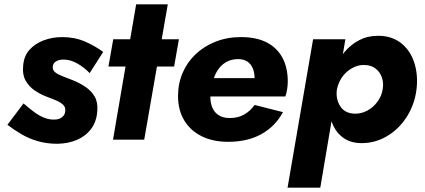

<svg xmlns="http://www.w3.org/2000/svg" viewBox="-20 -640 1946 880"><path d="M88 -166 14 -68Q44 -45 79 -24.5Q114 -4 155 7.5Q196 19 243 19Q294 18 334 0.5Q374 -17 398.5 -50.5Q423 -84 426 -132Q429 -172 413.5 -198Q398 -224 371.5 -242Q345 -260 312 -273Q289 -282 267 -290.5Q245 -299 232.5 -309Q220 -319 222 -335Q223 -350 236.5 -358.5Q250 -367 271 -367Q303 -367 334.5 -349Q366 -331 391 -305L453 -402Q415 -430 368.5 -450Q322 -470 265 -470Q220 -470 180 -455Q140 -440 114.5 -411Q89 -382 86 -337Q82 -298 97.5 -270.5Q113 -243 139.5 -225Q166 -207 196 -196Q221 -187 240 -178.5Q259 -170 270 -159Q281 -148 279 -132Q279 -115 265 -103.5Q251 -92 230 -92Q208 -91 185 -99.5Q162 -108 138 -125.5Q114 -143 88 -166Z M499 -460 477 -335H778L800 -460ZM604 -620 498 0H641L749 -620Z M1026 10Q1114 10 1177.5 -25Q1241 -60 1277 -126L1147 -159Q1127 -131 1099 -115Q1071 -99 1033 -99Q1000 -99 979 -114Q958 -129 949.5 -157Q941 -185 946 -221Q951 -255 960.5 -282.5Q970 -310 985.5 -329Q1001 -348 1022.5 -358.5Q1044 -369 1071 -369Q1097 -369 1113.5 -358Q1130 -347 1138.5 -327Q1147 -307 1147 -278Q1147 -269 1143 -257.5Q1139 -246 1133 -236L1168 -282H872V-198H1288Q1293 -212 1296 -231Q1299 -250 1299 -266Q1299 -330 1274.5 -375.5Q1250 -421 1202.5 -445.5Q1155 -470 1085 -470Q1021 -470 968 -449Q915 -428 876.5 -391.5Q838 -355 817 -306Q796 -257 796 -200Q796 -135 824.5 -88Q853 -41 904.5 -15.5Q956 10 1026 10Z M1448 220 1563 -460H1415L1298 220ZM1889 -230Q1897 -297 1878.5 -353.5Q1860 -410 1817.5 -443Q1775 -476 1713 -476Q1665 -476 1626.5 -456Q1588 -436 1559.5 -402Q1531 -368 1513 -324Q1495 -280 1488 -230Q1482 -183 1487 -139.5Q1492 -96 1509 -61Q1526 -26 1558.5 -5Q1591 16 1638 16Q1700 16 1754 -16Q1808 -48 1844 -104Q1880 -160 1889 -230ZM1734 -231Q1729 -199 1709.5 -173Q1690 -147 1662.5 -132.5Q1635 -118 1604 -119Q1583 -120 1567 -128Q1551 -136 1540.5 -151.5Q1530 -167 1525.5 -186.5Q1521 -206 1524 -229Q1529 -254 1540.5 -274.5Q1552 -295 1569.5 -310.5Q1587 -326 1608 -334.5Q1629 -343 1650 -342Q1680 -342 1700.5 -326.5Q1721 -311 1730 -286Q1739 -261 1734 -231Z"/></svg>

Font: Jost
Style: Bold Italic
Weight: 700
Italic angle: -5°
Version: Version 3.710